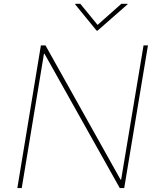

<svg xmlns="http://www.w3.org/2000/svg" viewBox="-20 -959 812 979"><path d="M734.4 -727.5 613.3 0H590.8L207 -684.6H204.1L90.8 0H68.4L188.5 -727.5H211.9L594.7 -43H597.7L711.9 -727.5ZM389.6 -939.5 477.5 -832 598.6 -939.5H630.9L629.9 -936.5L477.5 -802.7H472.7L363.3 -936.5L364.3 -939.5Z"/></svg>

Font: Inter Tight Thin
Style: Italic
Weight: 250
Italic angle: -9.39999°
Designer: Rasmus Andersson
Foundry: rsms
Version: Version 3.004